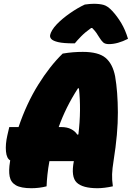

<svg xmlns="http://www.w3.org/2000/svg" viewBox="-20 -984 696 1014"><path d="M226 0Q207 5 186.5 7.5Q166 10 146 10Q91 10 64 -5.5Q37 -21 31 -52Q25 -83 33 -131Q34 -134 34 -137Q15 -147 11.5 -184.5Q8 -222 19 -270L29 -313H78Q120 -437 181.5 -536Q243 -635 311 -701Q341 -706 366 -708Q391 -710 417 -710Q500 -710 537.5 -678.5Q575 -647 588 -581Q602 -500 602.5 -390Q603 -280 580 -136Q573 -93 572 -64Q571 -35 576 0Q553 5 532.5 7.5Q512 10 495 10Q416 10 385 -20Q354 -50 370 -133H241Q234 -95 230.5 -61.5Q227 -28 226 0ZM303 -313Q335 -313 356.5 -301.5Q378 -290 388 -273L394 -274Q402 -340 402.5 -401Q403 -462 397 -517L392 -518Q359 -467 333.5 -415.5Q308 -364 290 -313ZM428 -960Q439 -962 453.5 -963Q468 -964 475 -964Q506 -964 527.5 -958Q549 -952 573 -926Q599 -898 620.5 -862Q642 -826 656 -779Q601 -751 555 -751Q535 -751 525 -760Q515 -769 504 -787Q497 -799 488.5 -811Q480 -823 467 -836H461Q429 -813 408.5 -792Q388 -771 375 -755H369Q315 -755 287.5 -761.5Q260 -768 251 -778Q242 -788 245 -800Q247 -810 255.5 -824.5Q264 -839 280 -856Q309 -886 350 -914.5Q391 -943 428 -960Z"/></svg>

Font: Recursive Sn Csl St XBk
Style: Italic
Weight: 1000
Italic angle: -15°
Version: Version 1.085;hotconv 1.1.0;makeotfexe 2.6.0; ttfautohint (v